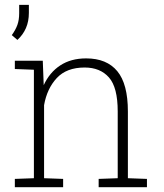

<svg xmlns="http://www.w3.org/2000/svg" viewBox="-20 -782 687 802"><path d="M42 0V-34.7L121.6 -37.6V-490.7L42 -493.7V-528.3H158.7L162.6 -426.3Q187 -479.5 231.7 -508.8Q276.4 -538.1 339.8 -538.1Q425.8 -538.1 470 -484.6Q514.2 -431.2 514.2 -316.4V-37.6L593.8 -34.7V0H392.1V-34.7L471.7 -37.6V-316.4Q471.7 -417 435.1 -458.5Q398.4 -500 333.5 -500Q258.3 -500 217.3 -456.1Q176.3 -412.1 164.1 -342.8V-37.6L243.7 -34.7V0ZM52.7 -615.2 29.3 -635.3Q45.4 -657.7 52.7 -678.2Q60.1 -698.7 60.1 -727.1V-761.7H100.6V-728Q100.6 -692.9 88.4 -664.8Q76.2 -636.7 52.7 -615.2Z"/></svg>

Font: Roboto Slab ExtraLight
Style: Regular
Weight: 250
Designer: Google
Version: Version 2.000; ttfautohint (v1.8.1.43-b0c9)